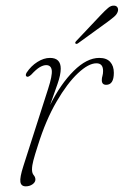

<svg xmlns="http://www.w3.org/2000/svg" viewBox="-20 -650 437 678"><path d="M74.5 -379.5Q68 -383 74 -393.5Q89.5 -417 112 -431.2Q134.5 -445.5 156.5 -445.5Q194.5 -445.5 194.5 -407.5Q194.5 -386 183.2 -353.8Q172 -321.5 157 -279.5Q194 -353.5 240.2 -399.5Q286.5 -445.5 330.5 -445.5Q356.5 -445.5 369.2 -431.2Q382 -417 382 -393Q382 -350.5 355 -350.5Q339.5 -350.5 339.5 -367Q339.5 -375 341.8 -382.2Q344 -389.5 344 -399.5Q344 -426.5 320.5 -426.5Q292.5 -426.5 255 -391.2Q217.5 -356 179.8 -291.2Q142 -226.5 114 -137Q102.5 -101.5 97.8 -83.2Q93 -65 93 -51.5Q93 -38.5 99 -31.5Q105 -24.5 105 -16Q105 -6.5 94.8 0.8Q84.5 8 71 8Q54.5 8 52 -7.5Q49.5 -23 62.5 -63.5L150 -336.5Q165 -383 162.8 -401.5Q160.5 -420 143 -420Q133 -420 120.5 -412.8Q108 -405.5 90.5 -386.5Q79.5 -376.5 74.5 -379.5ZM335 -596Q351 -613 362 -622.2Q373 -631.5 384.5 -630Q392.5 -629 395.5 -622.5Q398.5 -616 395.5 -608Q392.5 -599 382.5 -590.5Q372.5 -582 359.5 -572.5L256 -497.5Q250 -493 246.5 -496.5Q243.5 -499.5 250.5 -506.5Z"/></svg>

Font: Fraunces 72pt Soft Thin
Style: Italic
Weight: 100
Italic angle: -16°
Version: Version 1.000;[0bf87f6ff]